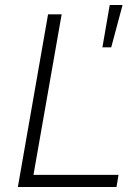

<svg xmlns="http://www.w3.org/2000/svg" viewBox="-20 -743 536 763"><path d="M387 -555H422L467 -723H416ZM51 0H443L451 -48H113L225 -686H171Z"/></svg>

Font: Archivo Thin
Style: Italic
Weight: 100
Italic angle: -10°
Designer: Hector Gatti
Foundry: Omnibus-Type
Version: Version 2.001